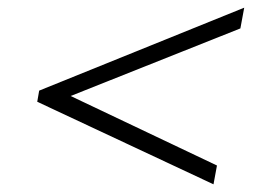

<svg xmlns="http://www.w3.org/2000/svg" viewBox="-20 -508 661 500"><path d="M164 -258 545 -77 536 -28 77 -243 82 -272 616 -488 606 -434Z"/></svg>

Font: Jost* Light
Style: Italic
Weight: 300
Italic angle: -10°
Version: Version 3.7